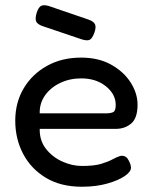

<svg xmlns="http://www.w3.org/2000/svg" viewBox="-20 -695 580 730"><path d="M291 15Q211 15 154.5 -19Q98 -53 68 -110Q38 -167 38 -236Q38 -305 70 -359Q102 -413 158.5 -444.5Q215 -476 288 -476Q355 -476 403 -449Q451 -422 477 -381Q503 -340 503 -297Q503 -246 479 -225.5Q455 -205 420 -205H131Q130 -161 154.5 -129.5Q179 -98 216.5 -81Q254 -64 292 -64Q338 -64 364.5 -72Q391 -80 407.5 -89Q424 -98 437 -102Q446 -104 454.5 -100.5Q463 -97 468 -87Q478 -70 478 -57Q478 -42 454 -25.5Q430 -9 387.5 3Q345 15 291 15ZM131 -264H382Q400 -264 410 -268.5Q420 -273 420 -296Q420 -337 382.5 -367Q345 -397 289 -397Q245 -397 208.5 -379.5Q172 -362 151 -332Q130 -302 131 -264ZM292 -545 141 -596Q122 -603 117.5 -613.5Q113 -624 119 -645Q126 -667 136 -672.5Q146 -678 166 -672L318 -620Q337 -613 341.5 -602Q346 -591 339 -571Q331 -549 321.5 -544Q312 -539 292 -545Z"/></svg>

Font: Fredoka
Style: Regular
Weight: 400
Designer: Ben Nathan
Foundry: Milena B. Brandão, Ben Nathan
Version: Version 2.001